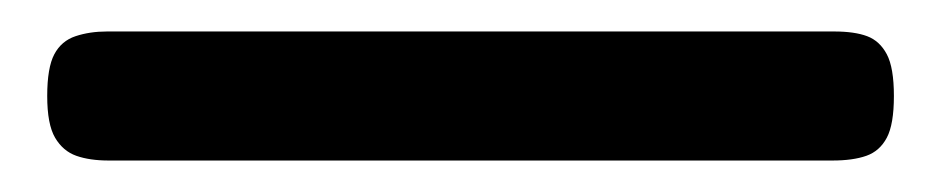

<svg xmlns="http://www.w3.org/2000/svg" viewBox="-20 -317 598 122"><path d="M49 -215Q37 -215 28.5 -218Q20 -221 15 -229.5Q10 -238 10 -256Q10 -274 14.5 -282.5Q19 -291 28 -294Q37 -297 48 -297H510Q523 -297 531 -294Q539 -291 543.5 -282.5Q548 -274 548 -256Q548 -238 543.5 -229.5Q539 -221 530.5 -218Q522 -215 509 -215Z"/></svg>

Font: Fredoka Expanded
Style: Regular
Weight: 400
Width: 7
Designer: Ben Nathan
Foundry: Milena B. Brandão, Ben Nathan
Version: Version 2.001